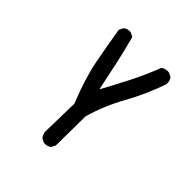

<svg xmlns="http://www.w3.org/2000/svg" viewBox="-172 -603 845 845"><g transform="rotate(45 250.0 -180.5)"><path d="M234.4 127 214.8 117.2Q205.1 105.5 203.1 89.8L207 -89.8Q162.1 -200.2 145.5 -286.1Q128.9 -372.1 115.2 -458L125 -477.5Q138.7 -489.3 160.2 -487.3L179.7 -477.5Q197.3 -413.1 211.9 -345.7Q226.6 -278.3 240.2 -211.9Q275.4 -276.4 308.1 -340.8Q340.8 -405.3 366.2 -471.7Q381.8 -483.4 403.3 -481.4L422.9 -471.7Q434.6 -458 432.6 -436.5Q401.4 -344.7 354 -259.8Q306.6 -174.8 281.2 -85L279.3 97.7L269.5 117.2Q255.9 128.9 234.4 127Z"/></g></svg>

Font: JasonHandwriting1
Style: Regular
Weight: 400
Version: Version 1.48.20